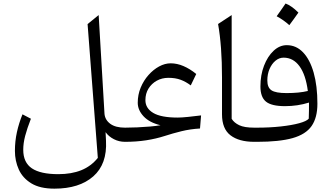

<svg xmlns="http://www.w3.org/2000/svg" viewBox="-20 -831 1947 1125"><path d="M558.1 -742.7 592.3 -163.1Q596.2 -127.4 626.7 -105.2Q657.2 -83 712.4 -83H712.9V0H712.4Q677.2 0 647 -15.6Q616.7 -31.2 598.6 -56.6L601.1 -6.3Q608.4 130.4 526.6 202.4Q444.8 274.4 298.8 274.4Q214.4 274.4 163.6 243.4Q112.8 212.4 90.1 162.1Q67.4 111.8 67.4 53.2Q67.4 -3.4 79.1 -56.6Q90.8 -109.9 111.8 -161.1L161.1 -135.3Q138.7 -77.6 127.4 -34.7Q116.2 8.3 116.2 46.4Q116.2 121.1 166.7 155.3Q217.3 189.5 321.8 189.5Q398.9 189.5 456.3 166.3Q513.7 143.1 553.2 94.2L493.2 -689.9Z M980 -460Q1017.6 -460 1055.2 -443.8Q1092.8 -427.7 1129.9 -397.5L1097.7 -330.6Q1069.3 -352.1 1038.6 -363.5Q1007.8 -375 966.8 -375Q929.2 -375 898.7 -358.2Q868.2 -341.3 850.1 -312Q832 -282.7 832 -244.1Q832 -196.8 877.7 -169.4Q923.3 -142.1 1021 -142.1Q1043.9 -142.1 1081.8 -146Q1119.6 -149.9 1158.2 -154.8L1151.9 -78.1Q1094.2 -74.7 1042.7 -62Q991.2 -49.3 944.8 -34.2Q895 -18.1 836.9 -9Q778.8 0 712.9 0Q697.3 0 697.3 -31.7V-51.3Q697.3 -83 712.9 -83Q745.1 -83 783.9 -84.7Q822.8 -86.4 859.4 -89.6Q896 -92.8 920.4 -97.2Q855.5 -112.8 821.3 -149.4Q787.1 -186 787.1 -229Q787.1 -275.9 804.2 -317.4Q821.3 -358.9 849.9 -391.1Q878.4 -423.3 912.4 -441.7Q946.3 -460 980 -460Z M1337.4 -742.7V-134.8Q1351.6 -111.8 1381.6 -97.4Q1411.6 -83 1469.7 -83H1470.2V0H1469.7Q1380.4 0 1330.6 -38.1Q1280.8 -76.2 1280.8 -161.1V-376.5Q1280.8 -561.5 1257.8 -690.4Z M1839.8 -223.1Q1839.8 -141.6 1805.7 -92.5Q1771.5 -43.5 1694.1 -21.7Q1616.7 0 1486.8 0H1470.2Q1454.6 0 1454.6 -31.7V-51.3Q1454.6 -83 1470.2 -83H1485.8Q1561 -83 1625.5 -90.1Q1689.9 -97.2 1733.4 -109.1Q1776.9 -121.1 1789.1 -135.7Q1790 -157.2 1790.3 -182.6Q1790.5 -208 1790.5 -230Q1723.6 -209 1649.9 -209Q1571.3 -209 1538.6 -235.4Q1505.9 -261.7 1505.9 -324.7Q1505.9 -391.1 1526.9 -445.8Q1547.9 -500.5 1583 -533.4Q1618.2 -566.4 1660.2 -566.4Q1715.3 -566.4 1755.6 -524.4Q1795.9 -482.4 1817.9 -405.3Q1839.8 -328.1 1839.8 -223.1ZM1783.7 -297.9Q1771.5 -392.6 1734.9 -442.9Q1698.2 -493.2 1641.6 -493.2Q1615.7 -493.2 1594 -475.1Q1572.3 -457 1559.3 -426.8Q1546.4 -396.5 1546.4 -359.4Q1546.4 -317.9 1570.8 -301.8Q1595.2 -285.6 1659.2 -285.6Q1733.4 -285.6 1783.7 -297.9ZM1653.3 -810.5Q1688 -797.4 1728.5 -757.3Q1702.1 -719.2 1675.3 -683.6Q1658.7 -698.7 1639.9 -711.9Q1621.1 -725.1 1601.1 -735.8Q1614.7 -754.4 1627.2 -772.7Q1639.6 -791 1653.3 -810.5Z"/></svg>

Font: Pinar DS1 Regular
Style: Regular
Weight: 400
Designer: Amin Abedi
Version: Version 3.000